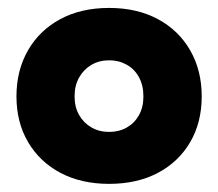

<svg xmlns="http://www.w3.org/2000/svg" viewBox="-20 -792 550 484"><path d="M255 -328.5Q185 -328.5 132.5 -356.2Q80 -384 50.8 -433.8Q21.5 -483.5 21.5 -549Q21.5 -614.5 50.5 -665Q79.5 -715.5 132 -743.8Q184.5 -772 255 -772Q325.5 -772 378 -743.8Q430.5 -715.5 459.5 -665Q488.5 -614.5 488.5 -549Q488.5 -483.5 459.5 -433.8Q430.5 -384 378 -356.2Q325.5 -328.5 255 -328.5ZM255 -459.5Q280 -459.5 299.5 -470.5Q319 -481.5 330.2 -501.5Q341.5 -521.5 341.5 -549Q341.5 -577 330.2 -597.5Q319 -618 299.2 -629Q279.5 -640 255 -640Q230 -640 210.5 -628.5Q191 -617 179.5 -596.8Q168 -576.5 168 -549Q168 -522 179.5 -502Q191 -482 210.5 -470.8Q230 -459.5 255 -459.5Z"/></svg>

Font: Hepta Slab ExtraBold
Style: Regular
Weight: 800
Designer: Michael LaGattuta
Foundry: Michael LaGattuta
Version: Version 1.102